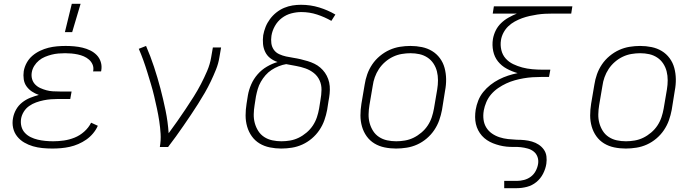

<svg xmlns="http://www.w3.org/2000/svg" viewBox="-20 -768 3640 1003"><path d="M254 8Q227 8 201.5 5.5Q176 3 152 -4Q128 -11 106.5 -23.5Q85 -36 69.5 -55.5Q54 -75 48.5 -100Q43 -125 48 -151Q52 -174 64 -195.5Q76 -217 95.5 -232.5Q115 -248 137.5 -257Q160 -266 183 -272Q163 -279 146.5 -290Q130 -301 118.5 -317Q107 -333 104 -354Q101 -375 104 -396Q108 -419 119.5 -440Q131 -461 149 -476.5Q167 -492 189 -502.5Q211 -513 233 -518.5Q255 -524 278 -526Q301 -528 323 -528Q345 -528 367.5 -526Q390 -524 411 -519Q432 -514 451.5 -504.5Q471 -495 485.5 -480Q500 -465 506.5 -444Q513 -423 509 -400L508 -395H466L467 -398Q470 -416 463.5 -431Q457 -446 445 -456.5Q433 -467 418 -473.5Q403 -480 386.5 -483.5Q370 -487 353.5 -488.5Q337 -490 320 -490Q303 -490 285 -488.5Q267 -487 249.5 -482.5Q232 -478 215 -471Q198 -464 183.5 -452Q169 -440 159 -424Q149 -408 146 -390Q143 -372 147.5 -355.5Q152 -339 163.5 -327Q175 -315 190.5 -308Q206 -301 222.5 -296.5Q239 -292 256.5 -291Q274 -290 292 -290H354L347 -251H285Q266 -251 246.5 -249.5Q227 -248 207.5 -244Q188 -240 168.5 -233Q149 -226 132 -214Q115 -202 104 -184Q93 -166 90 -147Q87 -126 92 -107Q97 -88 110 -74Q123 -60 140.5 -51.5Q158 -43 177 -38.5Q196 -34 216.5 -32Q237 -30 258 -30Q285 -30 313.5 -34Q342 -38 369.5 -49Q397 -60 420 -80.5Q443 -101 456 -127L491 -111Q482 -90 466 -71Q450 -52 430.5 -38.5Q411 -25 389 -15.5Q367 -6 344.5 -1Q322 4 299 6Q276 8 254 8ZM319 -600 355 -748H401L357 -600Z M815 0Q821 -35 819 -68.5Q817 -102 812 -135Q807 -168 800 -200.5Q793 -233 785.5 -265Q778 -297 768.5 -328.5Q759 -360 749.5 -391Q740 -422 729 -452.5Q718 -483 705 -513L743 -528Q766 -475 784.5 -419Q803 -363 818 -306Q833 -249 845 -190.5Q857 -132 861 -72Q884 -103 906 -134.5Q928 -166 949.5 -198Q971 -230 991.5 -262.5Q1012 -295 1029.5 -328.5Q1047 -362 1062 -397Q1077 -432 1083 -468L1092 -520H1135L1126 -468Q1121 -436 1108.5 -405Q1096 -374 1081.5 -343.5Q1067 -313 1050 -283.5Q1033 -254 1014.5 -225Q996 -196 977 -167.5Q958 -139 938.5 -111Q919 -83 899 -55Q879 -27 858 0Z M1449 8Q1419 8 1389.5 2Q1360 -4 1336 -18.5Q1312 -33 1295.5 -56Q1279 -79 1271 -107Q1263 -135 1263 -165Q1263 -195 1268 -226L1275 -270Q1280 -299 1292.5 -327.5Q1305 -356 1326 -380Q1347 -404 1374.5 -420Q1402 -436 1430 -444Q1409 -451 1392 -464Q1375 -477 1365.5 -496.5Q1356 -516 1354 -538.5Q1352 -561 1355 -584Q1359 -606 1367.5 -627.5Q1376 -649 1390.5 -668.5Q1405 -688 1424 -703Q1443 -718 1464.5 -727Q1486 -736 1508 -739.5Q1530 -743 1552 -743Q1602 -743 1647.5 -729Q1693 -715 1732 -692L1711 -659Q1676 -679 1636.5 -692Q1597 -705 1554 -705Q1528 -705 1501.5 -698Q1475 -691 1452.5 -674Q1430 -657 1416 -632Q1402 -607 1398 -581Q1395 -561 1397.5 -542Q1400 -523 1410.5 -508Q1421 -493 1438.5 -485Q1456 -477 1474.5 -473Q1493 -469 1512.5 -466Q1532 -463 1551 -458.5Q1570 -454 1588 -448.5Q1606 -443 1622.5 -435Q1639 -427 1653 -415Q1667 -403 1677.5 -388Q1688 -373 1694.5 -355Q1701 -337 1702.5 -318Q1704 -299 1702 -279Q1700 -259 1696 -239L1689 -194Q1684 -167 1674.5 -140Q1665 -113 1648.5 -88.5Q1632 -64 1609 -44.5Q1586 -25 1559.5 -13Q1533 -1 1505 3.5Q1477 8 1449 8ZM1450 -30Q1473 -30 1496 -34Q1519 -38 1540.5 -48.5Q1562 -59 1581.5 -75.5Q1601 -92 1614.5 -112.5Q1628 -133 1635.5 -155.5Q1643 -178 1647 -201L1654 -245Q1659 -272 1659.5 -298.5Q1660 -325 1649.5 -348Q1639 -371 1619.5 -386.5Q1600 -402 1576 -410.5Q1552 -419 1526.5 -423.5Q1501 -428 1475 -433Q1456 -430 1436 -422Q1416 -414 1398.5 -402.5Q1381 -391 1367 -375Q1353 -359 1342.5 -340.5Q1332 -322 1326.5 -303Q1321 -284 1317 -264L1310 -219Q1306 -195 1305.5 -171Q1305 -147 1311 -125Q1317 -103 1329 -84Q1341 -65 1360 -52.5Q1379 -40 1402.5 -35Q1426 -30 1450 -30Z M2049 8Q2018 8 1989 2Q1960 -4 1936 -18.5Q1912 -33 1895.5 -56Q1879 -79 1871 -107Q1863 -135 1863 -165Q1863 -195 1868 -226L1885 -326Q1889 -353 1898.5 -380Q1908 -407 1924.5 -431.5Q1941 -456 1964.5 -475.5Q1988 -495 2014.5 -507Q2041 -519 2069 -523.5Q2097 -528 2124 -528Q2155 -528 2184 -522Q2213 -516 2237 -501.5Q2261 -487 2278 -464Q2295 -441 2302.5 -413Q2310 -385 2310.5 -355Q2311 -325 2305 -294L2289 -194Q2284 -167 2274.5 -140Q2265 -113 2248.5 -88.5Q2232 -64 2209 -44.5Q2186 -25 2159.5 -13Q2133 -1 2104.5 3.5Q2076 8 2049 8ZM2050 -30Q2072 -30 2095.5 -34Q2119 -38 2140.5 -48.5Q2162 -59 2181.5 -75.5Q2201 -92 2214.5 -112.5Q2228 -133 2235.5 -155.5Q2243 -178 2247 -201L2264 -301Q2268 -325 2268 -349Q2268 -373 2262.5 -395Q2257 -417 2244.5 -436Q2232 -455 2213 -467.5Q2194 -480 2171.5 -485Q2149 -490 2124 -490Q2102 -490 2078.5 -486Q2055 -482 2033 -471.5Q2011 -461 1992 -444.5Q1973 -428 1959.5 -407.5Q1946 -387 1938 -364.5Q1930 -342 1927 -319L1910 -219Q1906 -195 1905.5 -171Q1905 -147 1911 -125Q1917 -103 1929 -84Q1941 -65 1960 -52.5Q1979 -40 2002 -35Q2025 -30 2050 -30Z M2614 215V177H2680Q2698 177 2717.5 172Q2737 167 2753 155Q2769 143 2778.5 125Q2788 107 2791 88Q2794 69 2788 52Q2782 35 2768.5 24Q2755 13 2737 8Q2719 3 2701 1Q2683 -1 2664 -0.5Q2645 0 2626 -2Q2607 -4 2589.5 -8.5Q2572 -13 2555.5 -19.5Q2539 -26 2524 -36Q2509 -46 2497.5 -59Q2486 -72 2478 -87.5Q2470 -103 2466 -120.5Q2462 -138 2462 -157Q2462 -176 2465 -195Q2469 -219 2478.5 -243Q2488 -267 2504.5 -287.5Q2521 -308 2542 -324.5Q2563 -341 2586.5 -353Q2610 -365 2634.5 -373Q2659 -381 2684 -386Q2653 -395 2626.5 -409.5Q2600 -424 2581.5 -447Q2563 -470 2556.5 -501Q2550 -532 2555 -564Q2559 -587 2569.5 -608.5Q2580 -630 2597.5 -647Q2615 -664 2636.5 -676Q2658 -688 2680 -697H2554L2560 -735H2970L2964 -697H2866Q2846 -697 2826.5 -696Q2807 -695 2787 -692Q2767 -689 2747 -684.5Q2727 -680 2707.5 -673Q2688 -666 2669 -655.5Q2650 -645 2635 -630.5Q2620 -616 2610 -597Q2600 -578 2597 -558Q2593 -532 2599 -506.5Q2605 -481 2621.5 -462.5Q2638 -444 2661 -433Q2684 -422 2708.5 -415.5Q2733 -409 2760 -406.5Q2787 -404 2814 -404H2855L2848 -366H2807Q2784 -366 2761.5 -364.5Q2739 -363 2715.5 -359Q2692 -355 2669 -348.5Q2646 -342 2624.5 -332Q2603 -322 2582.5 -308Q2562 -294 2546 -275.5Q2530 -257 2520.5 -234.5Q2511 -212 2507 -190V-189Q2503 -166 2506 -143Q2509 -120 2520.5 -101.5Q2532 -83 2550 -70.5Q2568 -58 2589.5 -51Q2611 -44 2634 -41.5Q2657 -39 2680 -38Q2701 -38 2720.5 -36Q2740 -34 2759 -28.5Q2778 -23 2794 -12.5Q2810 -2 2821 13.5Q2832 29 2834.5 48.5Q2837 68 2834 88Q2830 114 2817 139.5Q2804 165 2782 183Q2760 201 2733 208Q2706 215 2680 215Z M3249 8Q3218 8 3189 2Q3160 -4 3136 -18.5Q3112 -33 3095.5 -56Q3079 -79 3071 -107Q3063 -135 3063 -165Q3063 -195 3068 -226L3085 -326Q3089 -353 3098.5 -380Q3108 -407 3124.5 -431.5Q3141 -456 3164.5 -475.5Q3188 -495 3214.5 -507Q3241 -519 3269 -523.5Q3297 -528 3324 -528Q3355 -528 3384 -522Q3413 -516 3437 -501.5Q3461 -487 3478 -464Q3495 -441 3502.5 -413Q3510 -385 3510.5 -355Q3511 -325 3505 -294L3489 -194Q3484 -167 3474.5 -140Q3465 -113 3448.5 -88.5Q3432 -64 3409 -44.5Q3386 -25 3359.5 -13Q3333 -1 3304.5 3.5Q3276 8 3249 8ZM3250 -30Q3272 -30 3295.5 -34Q3319 -38 3340.5 -48.5Q3362 -59 3381.5 -75.5Q3401 -92 3414.5 -112.5Q3428 -133 3435.5 -155.5Q3443 -178 3447 -201L3464 -301Q3468 -325 3468 -349Q3468 -373 3462.5 -395Q3457 -417 3444.5 -436Q3432 -455 3413 -467.5Q3394 -480 3371.5 -485Q3349 -490 3324 -490Q3302 -490 3278.5 -486Q3255 -482 3233 -471.5Q3211 -461 3192 -444.5Q3173 -428 3159.5 -407.5Q3146 -387 3138 -364.5Q3130 -342 3127 -319L3110 -219Q3106 -195 3105.5 -171Q3105 -147 3111 -125Q3117 -103 3129 -84Q3141 -65 3160 -52.5Q3179 -40 3202 -35Q3225 -30 3250 -30Z"/></svg>

Font: Iosevka Extralight Extended
Style: Italic
Weight: 200
Width: 7
Italic angle: -9°
Monospace: yes
Designer: Belleve Invis
Foundry: Belleve Invis
Version: Version 32.5.0; ttfautohint (v1.8.4)